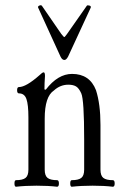

<svg xmlns="http://www.w3.org/2000/svg" viewBox="-20 -706 472 730"><path d="M225 -478Q216 -478 210 -491L125 -677Q123 -682 130 -685Q137 -688 140 -683L213 -577Q222 -565 225 -565Q226 -565 235 -577L310 -684Q312 -687 319.5 -685Q327 -683 325 -677L239 -491Q232 -478 225 -478ZM41 4Q35 4 35 -8.5Q35 -21 41 -21Q66 -21 77 -29.5Q88 -38 88 -61V-260Q88 -308 80.5 -329.5Q73 -351 52 -351Q45 -351 45 -363Q45 -375 52 -375Q79 -375 130 -420Q141 -431 146 -431Q151 -431 151 -417Q149 -389 149 -366L154 -365Q200 -425 254 -425Q321 -425 345 -363Q362 -310 362 -231V-61Q362 -38 373 -29.5Q384 -21 409 -21Q416 -21 416 -8.5Q416 4 409 4Q376 0 332 0Q289 0 253 4Q247 4 247 -8.5Q247 -21 253 -21Q278 -21 289 -29.5Q300 -38 300 -61V-176Q300 -326 289 -351Q280 -371 269 -377.5Q258 -384 240 -384Q209 -384 185 -362Q150 -339 150 -255V-61Q150 -38 161 -29.5Q172 -21 197 -21Q204 -21 204 -8.5Q204 4 197 4Q164 0 119 0Q76 0 41 4Z"/></svg>

Font: Junicode Cond Light
Style: Regular
Weight: 300
Width: 3
Designer: Peter S. Baker
Version: Version 2.201